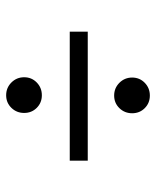

<svg xmlns="http://www.w3.org/2000/svg" viewBox="40 -604 519 640"><g transform="rotate(90 300.0 -283.5)"><path d="M298 -404Q273 -404 255.5 -421.5Q238 -439 238 -464Q238 -489 255.5 -506Q273 -523 298 -523Q323 -523 340 -506Q357 -489 357 -464Q357 -439 340 -421.5Q323 -404 298 -404ZM85 -316H515V-256H85ZM297 -44Q272 -44 254.5 -61.5Q237 -79 237 -104Q237 -129 254.5 -146Q272 -163 297 -163Q322 -163 339 -146Q356 -129 356 -104Q356 -79 339 -61.5Q322 -44 297 -44Z"/></g></svg>

Font: Bentinck
Style: Regular
Weight: 400
Designer: Jörg Drees
Foundry: Jörg Drees
Version: Version 1.000; ttfautohint (v1.8.4.7-5d5b)